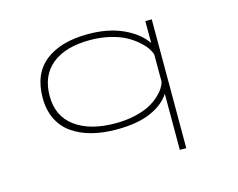

<svg xmlns="http://www.w3.org/2000/svg" viewBox="-99 -660 1247 1008"><g transform="rotate(-15 525.0 -156.0)"><path d="M452 -512Q562 -512 642.2 -475Q722.5 -438 761 -380.5V-500H796V200H761V-105Q727 -51.5 654.2 -20.2Q581.5 11 470 11Q397 11 337.2 -4.2Q277.5 -19.5 232 -50.5Q186.5 -81.5 161.2 -132Q136 -182.5 136 -249Q136 -381 220 -446.5Q304 -512 452 -512ZM174 -249Q174 -139.5 254.2 -80.8Q334.5 -22 472 -22Q529 -22 577.2 -33Q625.5 -44 656.5 -60Q687.5 -76 710.8 -97Q734 -118 745.2 -135.8Q756.5 -153.5 761 -169.5V-318.5Q756 -335 743 -354.2Q730 -373.5 704.2 -396Q678.5 -418.5 645 -436.8Q611.5 -455 561.2 -467Q511 -479 454 -479Q320 -479 247 -419.5Q174 -360 174 -249Z"/></g></svg>

Font: League Mono Extended Thin
Style: Regular
Weight: 100
Width: 9
Designer: Tyler Finck
Foundry: The League of Moveable Type / Tyler Finck
Version: Version 2.210